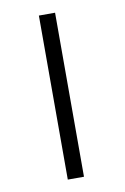

<svg xmlns="http://www.w3.org/2000/svg" viewBox="-71 -616 433 667"><g transform="rotate(-10 145.5 -282.5)"><path d="M113.8 6.8V-571.8H170.9V6.8Z"/></g></svg>

Font: Linux Libertine O
Style: Bold
Weight: 700
Designer: Philipp H. Poll
Foundry: Philipp H. Poll
Version: Version 5.0.0